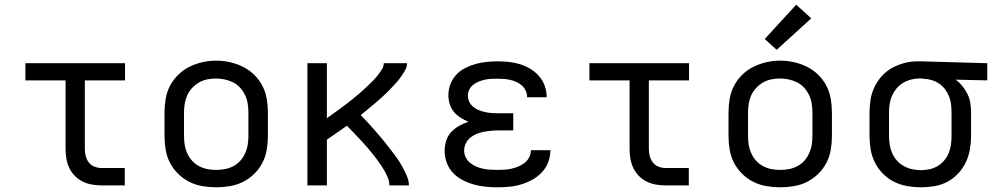

<svg xmlns="http://www.w3.org/2000/svg" viewBox="-20 -789 4240 817"><path d="M413 0Q393 0 372 -3.5Q351 -7 332.5 -16Q314 -25 299 -40Q284 -55 275 -74Q266 -93 262.5 -113.5Q259 -134 259 -155V-447H88V-520H512V-447H341V-155Q341 -139 345 -124Q349 -109 358.5 -97Q368 -85 383 -79.5Q398 -74 413 -74H511V0Z M900 8Q871 8 841.5 3Q812 -2 786 -15Q760 -28 738.5 -49Q717 -70 703.5 -96Q690 -122 685 -151.5Q680 -181 680 -210V-310Q680 -339 685 -368.5Q690 -398 703.5 -424Q717 -450 738.5 -471Q760 -492 786.5 -505Q813 -518 842 -524.5Q871 -531 900 -531Q929 -531 958 -524.5Q987 -518 1013.5 -505Q1040 -492 1061.5 -471Q1083 -450 1096.5 -424Q1110 -398 1115 -368.5Q1120 -339 1120 -310V-210Q1120 -181 1115 -151.5Q1110 -122 1096.5 -96Q1083 -70 1061.5 -49Q1040 -28 1014 -15Q988 -2 958.5 3Q929 8 900 8ZM900 -66Q919 -66 937.5 -69.5Q956 -73 973 -82Q990 -91 1002.5 -105Q1015 -119 1023 -136.5Q1031 -154 1034 -172.5Q1037 -191 1037 -210V-310Q1037 -329 1034 -348Q1031 -367 1023 -384Q1015 -401 1002 -415.5Q989 -430 972 -438.5Q955 -447 936 -451Q917 -455 898 -455Q879 -455 860.5 -451Q842 -447 826 -437.5Q810 -428 797 -414Q784 -400 776.5 -383Q769 -366 766 -347.5Q763 -329 763 -310V-210Q763 -191 766 -172.5Q769 -154 777 -136.5Q785 -119 797.5 -105Q810 -91 827 -82Q844 -73 862.5 -69.5Q881 -66 900 -66Z M1288 0V-520H1371V-286Q1383 -295 1394.5 -303Q1406 -311 1417.5 -319.5Q1429 -328 1440.5 -336.5Q1452 -345 1463 -353.5Q1474 -362 1485 -371Q1496 -380 1507 -389.5Q1518 -399 1528.5 -408.5Q1539 -418 1549.5 -428Q1560 -438 1569.5 -448Q1579 -458 1588 -469.5Q1597 -481 1605 -493.5Q1613 -506 1613 -520H1712Q1712 -505 1704.5 -491.5Q1697 -478 1688.5 -465.5Q1680 -453 1670 -441.5Q1660 -430 1650 -419.5Q1640 -409 1629 -398Q1618 -387 1607 -377Q1596 -367 1584.5 -357Q1573 -347 1561.5 -337.5Q1550 -328 1538.5 -318.5Q1527 -309 1515 -299Q1528 -286 1540.5 -272.5Q1553 -259 1565 -245.5Q1577 -232 1589 -218Q1601 -204 1613 -189.5Q1625 -175 1636 -160.5Q1647 -146 1658 -131.5Q1669 -117 1679 -101.5Q1689 -86 1697.5 -69.5Q1706 -53 1713 -35.5Q1720 -18 1720 0H1637Q1637 -16 1631 -31Q1625 -46 1617.5 -59.5Q1610 -73 1601 -86.5Q1592 -100 1582.5 -112.5Q1573 -125 1563 -137.5Q1553 -150 1542.5 -162Q1532 -174 1521.5 -185.5Q1511 -197 1500 -208.5Q1489 -220 1478 -231.5Q1467 -243 1456 -254Q1435 -239 1413.5 -224Q1392 -209 1371 -195V0Z M2097 8Q2072 8 2046.5 5.5Q2021 3 1996 -4Q1971 -11 1948 -23Q1925 -35 1907.5 -53.5Q1890 -72 1881 -96.5Q1872 -121 1872 -147Q1872 -168 1878.5 -189.5Q1885 -211 1900 -227Q1915 -243 1934 -253.5Q1953 -264 1973 -271Q1956 -278 1939.5 -288.5Q1923 -299 1911 -313.5Q1899 -328 1893.5 -346.5Q1888 -365 1888 -384Q1888 -408 1896.5 -430.5Q1905 -453 1921 -470.5Q1937 -488 1958.5 -499Q1980 -510 2003 -516.5Q2026 -523 2049.5 -525.5Q2073 -528 2097 -528Q2121 -528 2145 -525.5Q2169 -523 2192 -516Q2215 -509 2236 -496.5Q2257 -484 2273 -466Q2289 -448 2297.5 -425Q2306 -402 2306 -378Q2306 -377 2306 -376.5Q2306 -376 2306 -375H2223Q2223 -375 2223 -375.5Q2223 -376 2223 -376Q2223 -390 2217 -403Q2211 -416 2201 -425Q2191 -434 2178 -440Q2165 -446 2151.5 -449Q2138 -452 2124.5 -453Q2111 -454 2097 -454Q2084 -454 2070.5 -453.5Q2057 -453 2043.5 -450Q2030 -447 2017.5 -442Q2005 -437 1994 -428.5Q1983 -420 1977 -408Q1971 -396 1971 -382Q1971 -368 1977 -355.5Q1983 -343 1994 -334Q2005 -325 2018 -320Q2031 -315 2044.5 -312Q2058 -309 2072 -308Q2086 -307 2100 -307H2164V-234H2100Q2084 -234 2068.5 -232.5Q2053 -231 2037.5 -228Q2022 -225 2007.5 -219Q1993 -213 1981 -203Q1969 -193 1962 -178.5Q1955 -164 1955 -148Q1955 -148 1955 -148Q1955 -148 1955 -148Q1955 -133 1962 -119Q1969 -105 1981 -95.5Q1993 -86 2007 -80Q2021 -74 2036 -71Q2051 -68 2066.5 -67Q2082 -66 2097 -66Q2113 -66 2128 -67Q2143 -68 2158 -71.5Q2173 -75 2187 -81Q2201 -87 2213 -96.5Q2225 -106 2232 -120Q2239 -134 2239 -150Q2239 -150 2239 -150Q2239 -150 2239 -150H2322Q2322 -149 2322 -149Q2322 -149 2322 -148Q2322 -123 2312.5 -98.5Q2303 -74 2285.5 -55.5Q2268 -37 2245.5 -24.5Q2223 -12 2198.5 -4.5Q2174 3 2148.5 5.5Q2123 8 2097 8Z M2813 0Q2793 0 2772 -3.5Q2751 -7 2732.5 -16Q2714 -25 2699 -40Q2684 -55 2675 -74Q2666 -93 2662.5 -113.5Q2659 -134 2659 -155V-447H2488V-520H2912V-447H2741V-155Q2741 -139 2745 -124Q2749 -109 2758.5 -97Q2768 -85 2783 -79.5Q2798 -74 2813 -74H2911V0Z M3300 8Q3271 8 3241.5 3Q3212 -2 3186 -15Q3160 -28 3138.5 -49Q3117 -70 3103.5 -96Q3090 -122 3085 -151.5Q3080 -181 3080 -210V-310Q3080 -339 3085 -368.5Q3090 -398 3103.5 -424Q3117 -450 3138.5 -471Q3160 -492 3186.5 -505Q3213 -518 3242 -524.5Q3271 -531 3300 -531Q3329 -531 3358 -524.5Q3387 -518 3413.5 -505Q3440 -492 3461.5 -471Q3483 -450 3496.5 -424Q3510 -398 3515 -368.5Q3520 -339 3520 -310V-210Q3520 -181 3515 -151.5Q3510 -122 3496.5 -96Q3483 -70 3461.5 -49Q3440 -28 3414 -15Q3388 -2 3358.5 3Q3329 8 3300 8ZM3300 -66Q3319 -66 3337.5 -69.5Q3356 -73 3373 -82Q3390 -91 3402.5 -105Q3415 -119 3423 -136.5Q3431 -154 3434 -172.5Q3437 -191 3437 -210V-310Q3437 -329 3434 -348Q3431 -367 3423 -384Q3415 -401 3402 -415.5Q3389 -430 3372 -438.5Q3355 -447 3336 -451Q3317 -455 3298 -455Q3279 -455 3260.5 -451Q3242 -447 3226 -437.5Q3210 -428 3197 -414Q3184 -400 3176.5 -383Q3169 -366 3166 -347.5Q3163 -329 3163 -310V-210Q3163 -191 3166 -172.5Q3169 -154 3177 -136.5Q3185 -119 3197.5 -105Q3210 -91 3227 -82Q3244 -73 3262.5 -69.5Q3281 -66 3300 -66ZM3285 -577 3234 -623 3368 -769 3432 -711Z M3899 8Q3870 8 3841 3Q3812 -2 3785.5 -15Q3759 -28 3738 -49Q3717 -70 3703.5 -96.5Q3690 -123 3685 -152Q3680 -181 3680 -210V-310Q3680 -338 3684.5 -366Q3689 -394 3701.5 -419.5Q3714 -445 3733 -466Q3752 -487 3777 -500.5Q3802 -514 3829 -521Q3856 -528 3885 -528Q3888 -528 3892 -528Q3896 -528 3900 -528L4181 -520V-447L4046 -450Q4062 -439 4075 -423Q4088 -407 4097 -388.5Q4106 -370 4109 -350Q4112 -330 4112 -310V-210Q4112 -181 4107 -152.5Q4102 -124 4089.5 -98Q4077 -72 4057 -50.5Q4037 -29 4011.5 -15.5Q3986 -2 3957 3Q3928 8 3899 8ZM3899 -65Q3917 -65 3935.5 -69Q3954 -73 3970 -82.5Q3986 -92 3998 -106.5Q4010 -121 4017 -138Q4024 -155 4026.5 -173.5Q4029 -192 4029 -210V-310Q4029 -327 4027 -344.5Q4025 -362 4018.5 -378.5Q4012 -395 4001.5 -409Q3991 -423 3976.5 -433Q3962 -443 3945 -448Q3928 -453 3911 -454L3900 -455Q3898 -455 3895.5 -455Q3893 -455 3891 -455Q3873 -455 3855 -450Q3837 -445 3821.5 -435.5Q3806 -426 3794.5 -412Q3783 -398 3775.5 -381Q3768 -364 3765.5 -346Q3763 -328 3763 -310V-210Q3763 -191 3766 -172.5Q3769 -154 3776.5 -137Q3784 -120 3797 -105.5Q3810 -91 3826.5 -82Q3843 -73 3861.5 -69Q3880 -65 3899 -65Z"/></svg>

Font: Zed Mono Extended
Style: Regular
Weight: 400
Width: 7
Monospace: yes
Designer: Belleve Invis
Foundry: Belleve Invis
Version: Version 1.0.0; ttfautohint (v1.8.4)